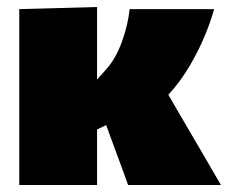

<svg xmlns="http://www.w3.org/2000/svg" viewBox="-20 -528 652 548"><path d="M35 0V-502L257 -508V-301L283 -330Q310 -360 327.5 -407.5Q345 -455 350 -502H591Q582.5 -469.5 564.8 -426.5Q547 -383.5 520.8 -339Q494.5 -294.5 460.5 -257.5L505 -181Q529 -140 556.5 -93Q584 -46 610.5 0H345.5Q336 -26.5 326.8 -52Q317.5 -77.5 307.5 -104L283 -171L257 -158.5V0Z"/></svg>

Font: Commissioner Black
Style: Regular
Weight: 900
Designer: Kostas Bartsokas
Foundry: Kostas Bartsokas
Version: Version 1.000; ttfautohint (v1.8.3)